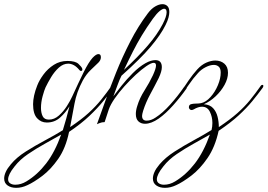

<svg xmlns="http://www.w3.org/2000/svg" viewBox="-138 -584 1286 923"><path d="M-60 319Q-85 319 -101.5 307.5Q-118 296 -118 274Q-118 260 -110.5 243Q-103 226 -86 206Q-59 173 -14 144.5Q31 116 79 90.5Q127 65 164 42Q172 17 180.5 -14Q189 -45 196 -73Q177 -42 150.5 -18.5Q124 5 87 5Q59 5 40 -16Q21 -37 21 -83Q21 -102 26 -125Q31 -148 41 -173Q51 -199 71.5 -226.5Q92 -254 121 -272.5Q150 -291 186 -291Q224 -291 239 -277Q254 -263 257 -255Q258 -253 258 -250Q258 -243 251 -243Q247 -243 244 -247Q230 -264 216.5 -271Q203 -278 190 -278Q166 -278 145 -259Q124 -240 108 -213.5Q92 -187 81 -164Q75 -151 67 -122Q59 -93 59 -65Q59 -42 67 -25.5Q75 -9 97 -9Q123 -9 145 -28.5Q167 -48 183.5 -74Q200 -100 209 -120Q240 -188 264 -236.5Q288 -285 307 -306Q324 -324 335 -324Q347 -324 347 -309Q347 -295 335 -283Q321 -269 299 -248.5Q277 -228 260 -197Q230 -141 220 -85Q210 -29 199 27Q253 -9 288 -41Q323 -73 349 -105.5Q375 -138 401 -175Q404 -179 408 -179Q413 -179 413 -173Q413 -168 409 -163Q387 -133 359 -98.5Q331 -64 291.5 -26.5Q252 11 194 50Q178 128 142 179.5Q106 231 65.5 261.5Q25 292 -6 306Q-33 319 -60 319ZM-65 304Q-37 304 -11 288Q42 256 84 201.5Q126 147 156 63Q121 83 78.5 106.5Q36 130 -3 156.5Q-42 183 -67 215Q-84 236 -91.5 251.5Q-99 267 -99 278Q-99 291 -89 297.5Q-79 304 -65 304Z M328 13Q344 -30 367 -95Q390 -160 420 -235Q450 -310 488 -384Q526 -458 572 -519Q589 -542 608 -553Q627 -564 643 -564Q657 -564 666.5 -555Q676 -546 676 -526Q676 -515 672 -499.5Q668 -484 658 -464Q635 -417 586.5 -359.5Q538 -302 446 -220Q436 -200 427 -175Q418 -150 407 -121Q421 -140 445.5 -171Q470 -202 500.5 -232.5Q531 -263 561 -280Q575 -288 587 -291.5Q599 -295 609 -295Q640 -295 640 -261Q640 -241 625 -209Q606 -171 584.5 -131.5Q563 -92 550 -51Q545 -34 545 -27Q545 -4 567 -4Q588 -4 610 -19Q643 -40 679.5 -80.5Q716 -121 747 -166Q750 -170 753 -170Q757 -170 759 -166.5Q761 -163 759 -159Q731 -119 695 -78.5Q659 -38 625 -14Q589 11 559 11Q540 11 527.5 -0.5Q515 -12 515 -36Q515 -54 522 -75Q533 -112 556.5 -149Q580 -186 597 -222Q612 -255 612 -269Q612 -282 601 -282Q589 -282 565.5 -266Q542 -250 514.5 -224.5Q487 -199 460 -169Q433 -139 413 -110Q393 -81 385 -58L365 3Q352 3 340 8Q328 13 328 13ZM458 -248Q526 -311 572 -364.5Q618 -418 644 -468Q663 -505 663 -525Q663 -542 651 -542Q643 -542 629 -530.5Q615 -519 597 -494Q567 -452 544 -414Q521 -376 501 -336.5Q481 -297 458 -248Z M655 319Q630 319 613.5 307.5Q597 296 597 274Q597 260 604.5 243Q612 226 629 206Q657 173 701.5 144.5Q746 116 794 90Q842 64 879 41Q881 33 882 24.5Q883 16 883 7Q883 -22 871 -46.5Q859 -71 833 -71Q815 -71 793 -58Q787 -55 783 -55Q777 -55 773.5 -59.5Q770 -64 770 -68Q770 -80 780 -83Q790 -86 803.5 -86Q817 -86 828 -88Q852 -93 874 -117.5Q896 -142 909.5 -174.5Q923 -207 923 -235Q923 -255 913.5 -263.5Q904 -272 890 -272Q872 -272 850.5 -261Q829 -250 814 -233Q790 -207 769.5 -176.5Q749 -146 737 -130Q734 -126 730 -126Q722 -126 728 -137Q747 -166 768.5 -197Q790 -228 810 -250Q831 -273 854 -283Q877 -293 897 -293Q923 -293 940.5 -278Q958 -263 958 -234Q958 -206 941.5 -176Q925 -146 898.5 -121Q872 -96 842 -83Q871 -81 886.5 -64Q902 -47 908 -22.5Q914 2 914 27Q968 -9 1003 -40Q1038 -71 1064 -103Q1090 -135 1116 -172Q1119 -176 1123 -176Q1128 -176 1128 -171Q1128 -166 1124 -161Q1102 -131 1075 -98Q1048 -65 1009.5 -29.5Q971 6 913 45Q896 123 859.5 176Q823 229 781.5 260.5Q740 292 709 306Q682 319 655 319ZM650 304Q678 304 704 288Q757 256 799 201.5Q841 147 871 63Q836 83 793.5 106.5Q751 130 712 156.5Q673 183 648 215Q631 236 623.5 251.5Q616 267 616 278Q616 291 626 297.5Q636 304 650 304Z"/></svg>

Font: Gwendolyn
Style: Regular
Weight: 400
Designer: Robert E. Leuschke
Foundry: Robert E. Leuschke
Version: Version 1.010; ttfautohint (v1.8.3)